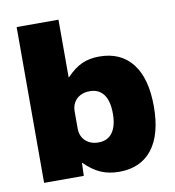

<svg xmlns="http://www.w3.org/2000/svg" viewBox="-83 -803 806 886"><g transform="rotate(-10 320.5 -360.0)"><path d="M405 10Q357 10 319 -6.5Q281 -23 244 -60H242L240 0H54V-730H250V-460H252Q288 -498 323.5 -514Q359 -530 405 -530Q506 -530 560 -460.5Q614 -391 614 -260Q614 -129 560 -59.5Q506 10 405 10ZM334 -140Q377 -140 399.5 -171Q422 -202 422 -260Q422 -319 399.5 -349.5Q377 -380 334 -380Q309 -380 290 -370Q271 -360 260.5 -342Q250 -324 250 -300V-220Q250 -196 260.5 -178Q271 -160 290 -150Q309 -140 334 -140Z"/></g></svg>

Font: M PLUS 2 Thin Black
Style: Regular
Weight: 900
Version: Version 1.001